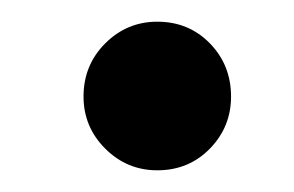

<svg xmlns="http://www.w3.org/2000/svg" viewBox="-20 -444 271 177"><path d="M125 -287Q97 -287 77 -307Q57 -327 57 -355Q57 -384 77 -404Q97 -424 125 -424Q154 -424 173.5 -404Q193 -384 193 -355Q193 -327 173.5 -307Q154 -287 125 -287Z"/></svg>

Font: Stick No Bills ExtraLight
Style: Bold
Weight: 700
Version: Version 2.000